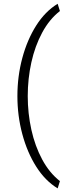

<svg xmlns="http://www.w3.org/2000/svg" viewBox="-20 -806 367 1034"><path d="M129.4 -288.6Q129.4 -195.8 148.9 -107.4Q168.5 -19 207.3 53Q246.1 125 302.7 169.4L290.5 208.5Q223.6 168 175 91.3Q126.5 14.6 100.1 -84Q73.7 -182.6 73.7 -288.6Q73.7 -395 100.1 -493.4Q126.5 -591.8 175 -668.5Q223.6 -745.1 290.5 -785.6L302.7 -746.6Q246.1 -702.6 207.3 -630.6Q168.5 -558.6 148.9 -470.2Q129.4 -381.8 129.4 -288.6Z"/></svg>

Font: Vazirmatn UI FD ExtraLight
Style: Regular
Weight: 200
Designer: Saber Rastikerdar
Foundry: Saber Rastikerdar
Version: Version 33.003